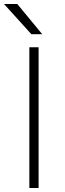

<svg xmlns="http://www.w3.org/2000/svg" viewBox="-34 -935 324 955"><path d="M112 -700H158V0H112ZM-14 -915H52L176 -765H122Z"/></svg>

Font: PT Root UI Light
Style: Regular
Weight: 300
Designer: Vitaly Kuzmin
Foundry: ParaType Ltd.
Version: Version 2.000G